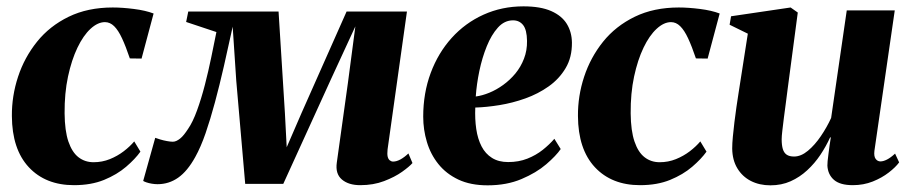

<svg xmlns="http://www.w3.org/2000/svg" viewBox="-20 -558 2804 590"><path d="M207.5 11Q120 11 68.5 -44.2Q17 -99.5 16.5 -201.5Q16 -263 35.5 -322.2Q55 -381.5 93.8 -429.8Q132.5 -478 191 -506.5Q249.5 -535 326.5 -535Q355.5 -535 391.2 -530.5Q427 -526 452 -516.5L415 -378L379 -378.5Q366.5 -415.5 355 -440.2Q343.5 -465 330.8 -477.5Q318 -490 302.5 -490Q280.5 -490 258.2 -469.5Q236 -449 218 -411.5Q200 -374 189 -322.8Q178 -271.5 178.5 -209.5Q179 -156 190.2 -123Q201.5 -90 221.2 -74.8Q241 -59.5 267.5 -59.5Q294 -59.5 317.5 -69Q341 -78.5 360.2 -93.2Q379.5 -108 392.5 -123.5L411.5 -92Q395.5 -69.5 367.5 -45.5Q339.5 -21.5 299.8 -5.2Q260 11 207.5 11Z M1087 11Q1051 11 1030.5 -6.5Q1010 -24 1015 -58.5L1049 -302.5L1072 -477L997 -314.5L850.5 7H733.5L706 -310L695 -476Q681.5 -413.5 668 -354.5Q654.5 -295.5 640.5 -243.5Q626.5 -191.5 611.8 -148.8Q597 -106 580 -75.5Q556 -32 527.5 -12Q499 8 464 8Q456 8 446.8 6.5Q437.5 5 430.2 2.5Q423 0 420 -2L457 -134.5Q462.5 -132.5 472.2 -129.5Q482 -126.5 493 -124.5Q504 -122.5 511 -122.5Q516.5 -122.5 522 -125Q527.5 -127.5 533.5 -132.2Q539.5 -137 545.5 -144.5Q551.5 -152 558 -162Q572.5 -183 585.5 -218.8Q598.5 -254.5 609.5 -297Q620.5 -339.5 629.2 -382Q638 -424.5 645 -459.5L552 -490.5L558.5 -522.5H836L855.5 -210.5L861 -105.5L906.5 -210.5L1045 -522.5H1230.5L1171 -99Q1169.5 -85 1171.2 -77Q1173 -69 1177.8 -65.2Q1182.5 -61.5 1188 -61.5Q1198.5 -61.5 1210.8 -68.2Q1223 -75 1235 -86.5L1247.5 -57Q1238 -46 1215.5 -30Q1193 -14 1160.2 -1.5Q1127.5 11 1087 11Z M1703 -100Q1689 -79.5 1658.5 -53.2Q1628 -27 1582.5 -7.8Q1537 11.5 1478.5 11.5Q1426 11.5 1388.5 -6.2Q1351 -24 1327 -54Q1303 -84 1291.8 -121.8Q1280.5 -159.5 1280.5 -199.5Q1280.5 -272 1303.5 -333.8Q1326.5 -395.5 1368 -441.5Q1409.5 -487.5 1466 -513Q1522.5 -538.5 1588.5 -538.5Q1641 -538.5 1673.8 -524Q1706.5 -509.5 1721.8 -484.5Q1737 -459.5 1737.5 -427.5Q1738 -382 1718.2 -348.8Q1698.5 -315.5 1666 -292.5Q1633.5 -269.5 1594.2 -255.5Q1555 -241.5 1514.8 -235Q1474.5 -228.5 1440.5 -227.5Q1439 -192 1443.5 -161.5Q1448 -131 1459.8 -108.2Q1471.5 -85.5 1491.8 -72.8Q1512 -60 1541.5 -60Q1574 -60 1600.5 -70.5Q1627 -81 1647.8 -97.5Q1668.5 -114 1683.5 -131.5ZM1556.5 -495.5Q1530 -495.5 1510 -473.2Q1490 -451 1475.8 -415.8Q1461.5 -380.5 1453 -339.8Q1444.5 -299 1442 -261.5Q1461.5 -264 1483.5 -273Q1505.5 -282 1526.2 -297Q1547 -312 1563.8 -332.2Q1580.5 -352.5 1590.2 -377.8Q1600 -403 1599.5 -432.5Q1599 -466.5 1587.5 -481Q1576 -495.5 1556.5 -495.5Z M1947 11Q1859.5 11 1808 -44.2Q1756.5 -99.5 1756 -201.5Q1755.5 -263 1775 -322.2Q1794.5 -381.5 1833.2 -429.8Q1872 -478 1930.5 -506.5Q1989 -535 2066 -535Q2095 -535 2130.8 -530.5Q2166.5 -526 2191.5 -516.5L2154.5 -378L2118.5 -378.5Q2106 -415.5 2094.5 -440.2Q2083 -465 2070.2 -477.5Q2057.5 -490 2042 -490Q2020 -490 1997.8 -469.5Q1975.5 -449 1957.5 -411.5Q1939.5 -374 1928.5 -322.8Q1917.5 -271.5 1918 -209.5Q1918.5 -156 1929.8 -123Q1941 -90 1960.8 -74.8Q1980.5 -59.5 2007 -59.5Q2033.5 -59.5 2057 -69Q2080.5 -78.5 2099.8 -93.2Q2119 -108 2132 -123.5L2151 -92Q2135 -69.5 2107 -45.5Q2079 -21.5 2039.2 -5.2Q1999.5 11 1947 11Z M2347.5 11.5Q2313.5 11.5 2287.2 -2Q2261 -15.5 2245.8 -40.8Q2230.5 -66 2230 -101.5Q2230 -117.5 2232 -138.2Q2234 -159 2236.8 -182.5Q2239.5 -206 2243 -229Q2246.5 -252 2249.5 -272L2278 -454.5L2222 -482L2226.5 -508L2409.5 -535L2431.5 -519.5L2400.5 -285.5Q2398 -264.5 2394.8 -241.2Q2391.5 -218 2388.8 -195.8Q2386 -173.5 2384 -156.2Q2382 -139 2382 -130Q2382 -112 2385.5 -100.2Q2389 -88.5 2397.2 -82.8Q2405.5 -77 2420 -77Q2441.5 -77 2462.8 -94.8Q2484 -112.5 2502.5 -139.8Q2521 -167 2534 -195.5L2582 -526H2729.5L2667 -94.5Q2665 -77.5 2670.8 -69.8Q2676.5 -62 2685.5 -62Q2694.5 -62 2705.8 -67.8Q2717 -73.5 2730.5 -86L2743 -59Q2732 -44 2711 -27.8Q2690 -11.5 2661.8 -0.2Q2633.5 11 2600.5 11Q2561.5 11 2542.8 -5.2Q2524 -21.5 2522.5 -49Q2522.5 -53.5 2523.2 -63Q2524 -72.5 2525.8 -85Q2527.5 -97.5 2529.2 -110.8Q2531 -124 2533 -135.5L2531 -136Q2518.5 -108.5 2501 -82.2Q2483.5 -56 2460.5 -34.8Q2437.5 -13.5 2409.5 -1Q2381.5 11.5 2347.5 11.5Z"/></svg>

Font: Merriweather 96pt ExtraBold
Style: Italic
Weight: 800
Italic angle: -7.8°
Version: Version 2.101